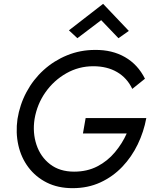

<svg xmlns="http://www.w3.org/2000/svg" viewBox="-20 -970 792 1000"><path d="M507 -865 383 -771 339 -812 517 -950 651 -809 597 -771ZM412 -275 426 -355H742Q729 -284 697.5 -218.5Q666 -153 617 -101.5Q568 -50 503 -20Q438 10 358 10Q282 10 224 -19Q166 -48 128 -98.5Q90 -149 75.5 -214Q61 -279 71 -350Q83 -425 118 -490.5Q153 -556 207 -605Q261 -654 329.5 -682Q398 -710 475 -710Q564 -711 631 -672.5Q698 -634 735 -560L669 -507Q642 -564 590 -594.5Q538 -625 466 -625Q390 -625 325 -588Q260 -551 216.5 -489Q173 -427 160 -350Q149 -279 170 -216Q191 -153 241 -114.5Q291 -76 366 -76Q434 -76 487 -103.5Q540 -131 578.5 -177Q617 -223 640 -275Z"/></svg>

Font: Von Book
Style: Italic
Weight: 400
Version: Version 4.000; ttfautohint (v1.8.4.7-5d5b)